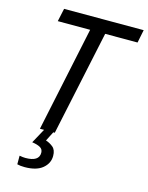

<svg xmlns="http://www.w3.org/2000/svg" viewBox="-138 -798 865 1123"><g transform="rotate(15 294.5 -237.0)"><path d="M152 0 286 -635H90L107 -714H589L573 -635H377L242 0ZM123 240Q96 240 78 235V183Q88 185 97.5 186Q107 187 114 187Q196 187 196 134Q196 112 177.5 102Q159 92 129 88L177 0H233L204 57Q227 64 247.5 80.5Q268 97 268 134Q268 179 231 209.5Q194 240 123 240Z"/></g></svg>

Font: Noto Sans
Style: Italic
Weight: 400
Italic angle: -12°
Designer: Monotype Design Team
Foundry: Monotype Imaging Inc.
Version: Version 2.013; ttfautohint (v1.8.4.7-5d5b)